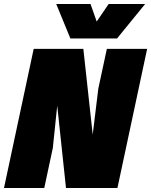

<svg xmlns="http://www.w3.org/2000/svg" viewBox="-39 -943 758 963"><path d="M130 -698H379L426 -268L454 -498L497 -698H699L550 0H292L248 -413L226 -201L183 0H-19ZM415 -923 446 -835 506 -923H689L548 -750H314L243 -923Z"/></svg>

Font: Azeret Mono Black
Style: Italic
Weight: 900
Italic angle: -12°
Designer: Martin Vácha
Foundry: Displaay
Version: Version 1.000; Glyphs 3.0.3, build 3074